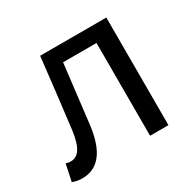

<svg xmlns="http://www.w3.org/2000/svg" viewBox="-116 -613 764 751"><g transform="rotate(-30 265.5 -237.0)"><path d="M54 12Q40 12 30.5 10Q21 8 10 4L26 -72Q31 -70 36 -69Q41 -68 48 -68Q74 -68 90 -92.5Q106 -117 113 -171Q123 -250 132 -328.5Q141 -407 150 -486H449V0H366V-419H215Q207 -352 199 -284.5Q191 -217 183 -150Q162 12 54 12Z"/></g></svg>

Font: SourceSansPro
Style: Book
Weight: 400
Designer: Paul D. Hunt
Foundry: Adobe Systems Incorporated
Version: Version 2.021;PS 2.000;hotconv 1.0.86;makeotf.lib2.5.63406